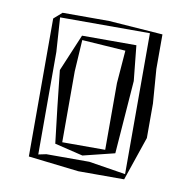

<svg xmlns="http://www.w3.org/2000/svg" viewBox="-60 -508 569 581"><g transform="rotate(10 224.5 -217.0)"><path d="M62 -427V-3L217 15H358L404 -120V-226L396 -331V-437L230 -449H87ZM82 -434H358V-1L245 -19H113L89 -14V-329ZM134 -55 221 -34 318 -58 335 -283 324 -391H157L109 -277L121 -166ZM154 -281 160 -378 294 -369 286 -268V-63H154Z"/></g></svg>

Font: Quebrada
Style: Regular
Weight: 400
Designer: deFharo
Foundry: deFharo
Version: Version 1.034 2012